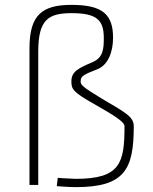

<svg xmlns="http://www.w3.org/2000/svg" viewBox="-20 -759 629 788"><path d="M137 0V-548C137 -679 179 -705 274 -705C374 -705 406 -679 406 -604C406 -559 404 -523 360 -504C302 -479 273 -466 273 -425C273 -393 279 -381 370 -330C460 -279 491 -257 491 -241C491 -90 474 -25 291 -25C274 -25 217 -29 217 -29L213 5C213 5 261 9 291 9C492 9 529 -64 529 -241C529 -282 490 -299 395 -356C315 -404 311 -412 311 -425C311 -447 324 -453 380 -475C423 -492 444 -545 444 -604C444 -698 403 -739 274 -739C153 -739 101 -698 101 -561V0Z"/></svg>

Font: TitilliumText22L
Style: 1 wt
Weight: 100
Designer: Campivisivi
Foundry: Campivisivi
Version: 1.000